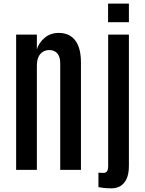

<svg xmlns="http://www.w3.org/2000/svg" viewBox="-20 -920 785 1040"><path d="M67.4 0V-732.4H179.7V-652.3Q189.5 -687.5 221.2 -714.6Q252.9 -741.7 297.9 -741.7Q356.4 -741.7 387.5 -701.2Q418.5 -660.6 418.5 -581.1V0H306.2V-577.1Q306.2 -613.3 290 -631.1Q273.9 -648.9 247.6 -648.9Q227.5 -648.9 211.9 -639.2Q196.3 -629.4 188 -610.6Q179.7 -591.8 179.7 -564V0ZM585.4 100.1Q560.1 100.1 541.7 97.9Q523.4 95.7 513.2 93.8V15.1Q518.6 15.6 524.9 16.1Q531.2 16.6 539.1 16.6Q554.7 16.6 560.3 6.6Q565.9 -3.4 565.9 -17.1V-732.4H678.2V-22Q678.2 21.5 665.8 48.3Q653.3 75.2 632.3 87.6Q611.3 100.1 585.4 100.1ZM565.4 -799.8V-900.4H678.2V-799.8Z"/></svg>

Font: Antonio SemiBold
Style: Regular
Weight: 600
Designer: Vernon Adams
Foundry: Vernon Adams
Version: Version 1.002